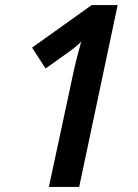

<svg xmlns="http://www.w3.org/2000/svg" viewBox="-20 -734 542 754"><path d="M265 -434 172 0H291L442 -714H340L106 -547L159 -465L246 -527C265 -540 286 -557 299 -571C286 -525 274 -478 265 -434Z"/></svg>

Font: Noto Sans SemiCondensed SemiBold
Style: Italic
Weight: 600
Width: 4
Italic angle: -12°
Designer: Monotype Design Team
Foundry: Monotype Imaging Inc.
Version: Version 2.013